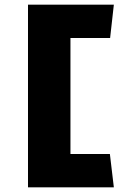

<svg xmlns="http://www.w3.org/2000/svg" viewBox="-20 -716 518 823"><path d="M100 87H468L451 -56H282V-553H452L468 -696H100Z"/></svg>

Font: Catamaran Thin Black
Style: Regular
Weight: 900
Version: Version 2.000